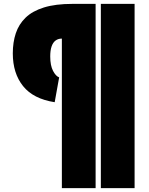

<svg xmlns="http://www.w3.org/2000/svg" viewBox="-20 -760 769 990"><path d="M500 210V-740H674V210ZM285 -361 262 -233Q152 -250 99 -316Q46 -382 46 -485Q46 -542 61.5 -588.5Q77 -635 112 -669Q147 -703 206.5 -721.5Q266 -740 354 -740H473V210H299V-561Q280 -561 266.5 -551Q253 -541 246 -520.5Q239 -500 239 -469Q239 -422 253.5 -394.5Q268 -367 285 -361Z"/></svg>

Font: Georama ExtraCondensed Thin Black
Style: Regular
Weight: 900
Version: Version 1.001